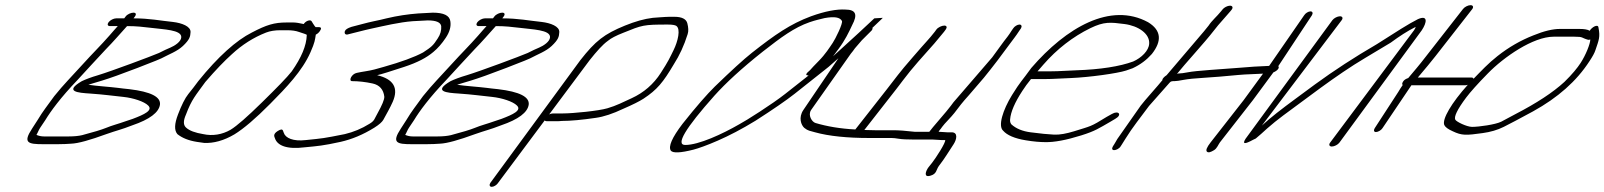

<svg xmlns="http://www.w3.org/2000/svg" viewBox="-20 -552 6209 743"><path d="M471.7 -451C508.9 -451 532.4 -448 567.2 -444C611.3 -438 682.8 -437 681.5 -408C681.1 -391 656.3 -375 639.8 -368C627.3 -363 612.9 -356 595.1 -347C567.6 -335 412.1 -277 359.5 -261C331.9 -253 311.6 -245 296.7 -238C226.8 -197 282.1 -193 328.3 -190C385.9 -186 407.6 -182 457.4 -177C495.8 -173 538 -159 553.1 -144C573.1 -125 538.4 -109 493.6 -92L463.7 -82C439.1 -73 414 -67 390.1 -57C372.8 -50 343.4 -41 297.9 -29C285.4 -26 267.4 -24 245.8 -24H150.2C140.2 -24 130.1 -26 121.1 -30C127.5 -41 129 -48 136.4 -59L155.2 -87C176.4 -122 214.4 -174 280.4 -243C306.6 -271 362.4 -333 390.3 -362C417.1 -389 448 -425 471.7 -451ZM466 -488 460.7 -481H429.5C419.9 -481 406.1 -474 400.2 -466C394.3 -458 396.1 -451 405.7 -451H435.7C426.8 -442 416.7 -429 403.1 -414C369.8 -376 338.9 -346 300.9 -304C255.7 -254 227.8 -227 190 -180C161.3 -140 147.4 -124 125.2 -87L103.9 -54C67.8 1 88.4 6 147.4 6H203.4C224.5 6 241.8 5 255.6 4C282.6 3 328.7 -10 391.5 -33C431 -47 448.3 -50 492 -67C559.6 -90 594.7 -117 599 -147C602.7 -177 564 -197 479.9 -207C463.1 -209 448.1 -210 436.1 -212C404.9 -216 353.8 -219 322 -224C326.8 -226 345.3 -231 374.6 -240C404 -249 449.4 -265 511.6 -289L560 -308C575.6 -314 591.1 -320 604.1 -326C634 -342 665.4 -353 687.8 -374C714.1 -399 716.5 -410 717.4 -428C718.2 -450 683.6 -463 649.6 -467C600 -472 559.1 -481 496.7 -481L502 -488C508.5 -497 506.1 -503 496.5 -503C486.9 -503 472.5 -497 466 -488Z M1167.1 -416C1165.9 -375 1146.2 -329 1109.1 -276C1090.3 -252 1051.1 -212 994 -156C936.9 -100 897 -65 872.5 -50C839.7 -31 802.6 -25 766.4 -33C735.8 -38 712.8 -46 699.2 -59C689.1 -69 689 -85 699.8 -109C721.9 -168 736.7 -182 774.8 -235C815.3 -282 849.2 -317 877.1 -342C917 -379 961.1 -407 1009.6 -426C1025.1 -432 1043.7 -435 1065.3 -435H1090.5C1109.4 -435 1124.5 -433 1138 -428C1148 -424 1169.6 -419 1167.1 -416ZM1089 -465C1041 -465 1011.7 -456 954.4 -426C894.6 -396 823.8 -333 747.3 -238C735 -221 721.6 -204 708.7 -188C695.8 -172 682.5 -145 668.8 -109C655.1 -73 653.7 -48 666.4 -33C685 -18 710 -8 741.6 -3L769.6 1C806.4 3 846.5 -8 887.1 -32C922.9 -54 968.8 -93 1025.3 -150C1087.7 -213 1149.6 -277 1181.6 -350C1198.8 -389 1198.7 -397 1202.1 -418C1208.5 -421 1214 -426 1218 -432C1224.9 -442 1223.4 -447 1213.4 -447H1201.4C1199.8 -448 1196.3 -453 1191.2 -461L1185.7 -470C1181.1 -477 1163.7 -472 1155.3 -459C1138.2 -463 1124.2 -465 1115.2 -465Z M1635.2 -473C1667.2 -473 1684.8 -466 1687.4 -451C1688.5 -435 1684.6 -419 1673.7 -403C1656.5 -376 1649.5 -370 1617.2 -349C1584 -331 1532 -312 1464.4 -293C1453 -290 1441.6 -287 1428.5 -283C1405.7 -277 1382.9 -275 1360.8 -270C1340.4 -266 1328.1 -239 1341.9 -238C1367.1 -238 1394.1 -235 1421.7 -229C1449.4 -223 1464 -205 1467.2 -178C1467.9 -167 1458.5 -145 1440.2 -112C1429 -93 1430.2 -85 1409.9 -73C1379.5 -54 1347.8 -41 1314.3 -33C1228.7 -16 1231.6 -17 1163.9 -10C1114.5 -4 1084.4 -18 1078.2 -38L1075.2 -46C1072.6 -53 1066.1 -52 1054.7 -45C1035.8 -33 1041.3 -24 1043.9 -17C1053.1 11 1089.2 27 1159.7 18C1211.5 13 1228.9 12 1297.8 -3C1342.1 -13 1385.1 -31 1428.7 -58C1447.8 -70 1458.5 -80 1463.2 -88C1475.6 -111 1489.2 -134 1499.8 -158C1523.3 -212 1502.6 -246 1439.5 -261C1457.4 -265 1491.5 -276 1543.6 -293C1595.6 -310 1631.3 -329 1657.1 -351C1674 -365 1689.9 -383 1705.2 -406C1720.6 -429 1725.9 -450 1722.7 -470C1719.6 -492 1697 -503 1655 -503L1598.7 -500C1558.5 -497 1517.8 -491 1475.9 -481C1459.1 -477 1443.5 -473 1427.4 -470C1394.4 -463 1372.3 -456 1340 -448C1325 -443 1317.3 -438 1314.9 -432C1312 -425 1313.9 -414 1330.6 -420L1374.3 -431C1386.9 -434 1401.3 -438 1416.2 -441C1467.1 -452 1524.6 -466 1577.4 -470Z M1898.7 -451C1935.9 -451 1959.4 -448 1994.2 -444C2038.3 -438 2109.8 -437 2108.5 -408C2108.1 -391 2083.3 -375 2066.8 -368C2054.3 -363 2039.9 -356 2022.1 -347C1994.6 -335 1839.1 -277 1786.5 -261C1758.9 -253 1738.6 -245 1723.7 -238C1653.8 -197 1709.1 -193 1755.3 -190C1812.9 -186 1834.6 -182 1884.4 -177C1922.8 -173 1965 -159 1980.1 -144C2000.1 -125 1965.4 -109 1920.6 -92L1890.7 -82C1866.1 -73 1841 -67 1817.1 -57C1799.8 -50 1770.4 -41 1724.9 -29C1712.4 -26 1694.4 -24 1672.8 -24H1577.2C1567.2 -24 1557.1 -26 1548.1 -30C1554.5 -41 1556 -48 1563.4 -59L1582.2 -87C1603.4 -122 1641.4 -174 1707.4 -243C1733.6 -271 1789.4 -333 1817.3 -362C1844.1 -389 1875 -425 1898.7 -451ZM1893 -488 1887.7 -481H1856.5C1846.9 -481 1833.1 -474 1827.2 -466C1821.3 -458 1823.1 -451 1832.7 -451H1862.7C1853.8 -442 1843.7 -429 1830.1 -414C1796.8 -376 1765.9 -346 1727.9 -304C1682.7 -254 1654.8 -227 1617 -180C1588.3 -140 1574.4 -124 1552.2 -87L1530.9 -54C1494.8 1 1515.4 6 1574.4 6H1630.4C1651.5 6 1668.8 5 1682.6 4C1709.6 3 1755.7 -10 1818.5 -33C1858 -47 1875.3 -50 1919 -67C1986.6 -90 2021.7 -117 2026 -147C2029.7 -177 1991 -197 1906.9 -207C1890.1 -209 1875.1 -210 1863.1 -212C1831.9 -216 1780.8 -219 1749 -224C1753.8 -226 1772.3 -231 1801.6 -240C1831 -249 1876.4 -265 1938.6 -289L1987 -308C2002.6 -314 2018.1 -320 2031.1 -326C2061 -342 2092.4 -353 2114.8 -374C2141.1 -399 2143.5 -410 2144.4 -428C2145.2 -450 2110.6 -463 2076.6 -467C2027 -472 1986.1 -481 1923.7 -481L1929 -488C1935.5 -497 1933.1 -503 1923.5 -503C1913.9 -503 1899.5 -497 1893 -488Z M1907.3 156 2261.7 -319C2289.6 -354 2311.6 -379 2332.5 -394C2344.4 -404 2363.5 -414 2391.6 -425C2465.7 -455 2469.3 -457 2564.3 -457C2581.3 -457 2592.3 -455 2596.9 -452C2615 -440 2603.3 -392 2586.6 -358C2571.8 -328 2566.4 -315 2537.2 -270C2509.2 -226 2470.5 -193 2424.5 -172C2391.6 -157 2365.3 -143 2330.6 -133C2297.1 -123 2197.6 -113 2158 -113H2119.6C2110 -113 2096.2 -106 2090.3 -98C2084.4 -90 2086.3 -83 2095.9 -83H2134.3C2140.3 -83 2147.5 -83 2154 -84C2187.6 -84 2232 -88 2285.9 -96C2315.9 -100 2351.8 -112 2391.8 -131C2428.9 -147 2454.6 -160 2470.1 -170C2523.2 -205 2546 -233 2588 -304C2609.2 -337 2627.4 -376 2641.1 -420C2645 -432 2643.9 -446 2639.8 -462C2635.7 -478 2619.1 -487 2590.1 -487H2570.1C2561.1 -487 2548.6 -486 2533.1 -485L2506.3 -483C2472.7 -479 2438 -469 2398.5 -453C2317.8 -420 2284.5 -394 2225.7 -319L1877.3 156C1872.4 164 1874.9 171 1882.9 171C1890.9 171 1902.4 164 1907.3 156Z M3363.4 -481C3325.9 -446 3282.5 -405 3232.2 -360C3220.3 -349 3209.5 -340 3203.6 -334C3207.5 -339 3214.3 -349 3225.1 -363C3250.6 -397 3264.2 -426 3277.8 -455C3299.2 -495 3292.9 -515 3251 -515C3218.4 -517 3173.7 -509 3118.4 -489C3037.9 -459 2979.1 -418 2890.1 -348C2856 -321 2808.3 -277 2746.2 -217C2716.7 -188 2674.4 -140 2621.4 -73C2580.2 -19 2565.7 15 2575.9 31C2584.1 41 2613.1 40 2663.9 27C2682.8 22 2714.7 11 2758.1 -8C2801.5 -27 2850.1 -52 2903.9 -85C2970.9 -128 3022 -163 3055 -189L3186.2 -293C3285.9 -380 3355 -442 3390.4 -477C3392.4 -479 3394.4 -481 3396.3 -483ZM3109.1 -260 3019 -189C2968.4 -149 2865.6 -84 2840.7 -71C2776.6 -34 2684.6 9 2631.6 9C2593.6 9 2631.7 -55 2744.8 -182C2788 -230 2849.2 -287 2932.7 -353C3003.1 -408 3052.8 -445 3112.7 -466C3139.3 -475 3147.6 -476 3170.9 -482C3209.6 -489 3230.5 -485 3238.1 -471C3242.8 -462 3212.7 -401 3202.4 -386C3190.1 -368 3174 -342 3148.2 -316C3131 -299 3121.5 -288 3115.1 -281L3104.2 -271C3097.9 -264 3098.3 -260 3109.1 -260Z M3634.3 -453C3624.7 -453 3609.8 -446 3603.9 -438L3597.3 -429C3573 -398 3567.6 -395 3514.2 -333C3454.8 -265 3449.5 -254 3411.5 -206L3289.9 -51C3230.5 -54 3179.5 -63 3135.9 -76C3121.9 -80 3105.7 -106 3118.6 -126L3272.3 -344C3277.6 -351 3284.2 -358 3288.3 -365L3315 -396L3353.1 -434C3367.3 -452 3334.3 -457 3318.9 -437L3278.4 -395L3251.7 -364C3247.6 -357 3241.6 -351 3236.3 -344L3088.6 -126C3069.3 -97 3080 -68 3092.6 -57C3107.7 -45 3114.2 -46 3134.2 -40C3187.8 -25 3260.8 -18 3342.4 -18H3430C3437.2 -18 3446.2 -17 3458.3 -15C3470.3 -13 3490.1 -12 3516.5 -12H3589.7L3623.3 -10H3637.7C3640.8 -1 3601.1 60 3586.9 78L3573.3 95C3562.6 109 3552.6 136 3580.2 128C3605.9 121 3602.1 105 3613.4 90C3637.7 59 3651.3 34 3670.3 6C3682.7 -13 3687.8 -40 3662.6 -40H3645.8L3613.4 -42H3612.2L3615.2 -47C3619.3 -52 3623.5 -57 3625.9 -61C3634.1 -73 3662.1 -100 3673.4 -115C3694.7 -143 3701.8 -153 3729.7 -184C3744.6 -201 3764.2 -224 3787.3 -251C3820.9 -292 3861 -345 3886.2 -380C3901.5 -401 3911 -412 3923.8 -432L3930.7 -442C3935.7 -450 3933.1 -457 3925.1 -457C3917.1 -457 3905.7 -450 3900.7 -442L3893.8 -432C3889.4 -425 3884.9 -418 3879.5 -411C3858.2 -384 3846.3 -366 3819.6 -330C3787 -293 3714.5 -207 3682.5 -171C3673 -161 3666.4 -152 3659.9 -143L3641.5 -120L3590.5 -60L3576.2 -42H3519.8C3485 -46 3457.4 -48 3438.2 -48H3366.2L3324.8 -49L3447.5 -206C3456.4 -217 3464.1 -228 3474.2 -241C3509.2 -288 3556.7 -340 3595.9 -384L3633.3 -429L3639.9 -438C3645.8 -446 3643.9 -453 3634.3 -453Z M3995.1 -276C3998.7 -280 4005.8 -288 4017.7 -302C4069.9 -362 4131.9 -410 4199.4 -443C4253.2 -469 4276.6 -466 4331.3 -459C4386 -452 4429.8 -421 4427.1 -383C4425.8 -356 4397 -328 4365.1 -314C4313.5 -295 4238.1 -283 4145.1 -280C4108.5 -279 4082.7 -276 4045.5 -276ZM3969.7 -246H4021.8C4060.2 -246 4087.2 -249 4125 -250C4196.3 -253 4303.6 -268 4337.7 -279L4363.3 -288C4393.2 -302 4417 -320 4437.4 -343C4477.5 -394 4473.7 -435 4422.9 -466C4277.7 -545 4106.4 -446 3970.9 -289C3932.8 -236 3930.3 -239 3896.2 -184C3860.6 -126 3841.1 -64 3862.2 -46C3876.9 -29 3906.5 -16 3950 -9C3979.6 -4 4006 -2 4024 -2C4059.4 -1 4106.7 -10 4164.1 -28C4218.6 -45 4233.5 -56 4277.1 -81L4295.6 -92C4324.2 -108 4308.5 -126 4282.8 -111L4263.1 -100C4198.7 -60 4202.8 -65 4136.4 -44C4107.1 -35 4081.3 -30 4059.1 -31C4036.9 -32 4006.3 -35 3968.3 -40C3937.3 -44 3912.2 -54 3893.6 -71C3890 -76 3888 -82 3888.9 -90C3891.2 -119 3907.4 -156 3936.1 -200C3945.5 -215 3956.9 -230 3969.7 -246Z M4710.6 -515 4705.8 -509C4688 -487 4670.1 -473 4657.1 -453L4639.3 -431L4494.5 -261C4489.1 -258 4485.5 -254 4482.5 -251C4479.6 -248 4477.8 -245 4478.4 -242C4463.6 -223 4408.3 -162 4394.2 -143L4303.7 -14C4298.3 -5 4294.8 2 4291.4 7L4286.9 14C4281.5 23 4283.5 29 4291.5 29C4299.5 29 4311.5 23 4316.9 14L4321.4 7C4324.8 2 4329.8 -6 4335.2 -15C4360.9 -57 4394.6 -99 4426.5 -142L4506.1 -232C4510.9 -238 4515.7 -238 4525.3 -238C4532.5 -238 4544.4 -240 4560.6 -243C4576.8 -246 4603.8 -249 4639.7 -251C4675.7 -253 4720.1 -257 4773.4 -262C4804 -265 4840 -265 4867.6 -267L4792.3 -164L4664.8 -1C4650 18 4645.3 30 4650.7 35C4656.2 40 4665.1 37 4678.3 29C4689.6 22 4694.3 8 4700.8 -1L4828.9 -165L4907.8 -272C4923.3 -278 4932.8 -290 4926.7 -296L5056.9 -493C5061.8 -501 5059.3 -508 5051.3 -508C5043.3 -508 5031.8 -501 5026.9 -493L4891.3 -297C4845.7 -295 4824.8 -294 4766.6 -289C4708.4 -284 4609.5 -279 4575.4 -272C4560.4 -269 4550.2 -268 4545.4 -268C4540.6 -268 4536.4 -267 4534.6 -266C4563.1 -302 4643.9 -390 4675.3 -431L4693.7 -454L4741.8 -509L4746.6 -515C4752.5 -523 4749.4 -530 4739.8 -530C4730.2 -530 4716.5 -523 4710.6 -515Z M5136.1 -474 4800.1 -15C4786.8 6 4796.3 7 4829.1 -11C4833.1 -13 4837.1 -15 4839.6 -16C4853 -27 4867.4 -40 4883.8 -55C4921.8 -89 4968.9 -122 5016 -157L5090.5 -212C5149.5 -255 5206.2 -294 5263.4 -328C5320.7 -362 5352.4 -381 5361.9 -387C5395.7 -412 5426.6 -432 5458.5 -448C5458 -445 5455.5 -440 5452.1 -435L5127.2 0C5121.3 8 5124.3 15 5133.9 15C5143.5 15 5157.3 8 5163.2 0L5482.1 -435C5501.9 -465 5506.6 -495 5467.3 -478C5431.4 -460 5381.6 -428 5308 -381C5222 -331 5142.1 -279 5068.2 -225L4993.7 -170C4940.6 -131 4896.5 -97 4863.2 -66L5172.1 -474C5178.1 -482 5175 -489 5165.4 -489C5155.8 -489 5142.1 -482 5136.1 -474Z M5641.4 -517 5498.4 -334C5484.2 -316 5472.9 -301 5461.6 -288L5429.6 -250C5420.6 -247 5414 -243 5410.1 -237C5406.1 -231 5404.7 -226 5408.2 -223C5401.7 -214 5396.3 -205 5390.9 -196L5299.9 -56C5295 -48 5296.5 -41 5304.5 -41C5312.5 -41 5325 -48 5329.9 -56L5441.8 -222H5650.6C5654.2 -222 5657.2 -223 5660.2 -224C5597.2 -154 5559.4 -90 5569.2 -68C5572.9 -60 5583.7 -52 5601.8 -44C5637.4 -27 5653.5 -28 5717.7 -37C5747.6 -41 5775.2 -49 5799.1 -61C5822.9 -73 5861.2 -93 5912.5 -121C6008.6 -174 6080.9 -238 6130.8 -315C6142.7 -333 6150.6 -347 6154 -358C6167.2 -397 6173.1 -409 6165.8 -445C6164.7 -461 6139.8 -447 6131.9 -433C6123.4 -438 6110.4 -440 6092.4 -440H6015.8C5989.4 -440 5954.7 -432 5913.5 -415C5865 -396 5817.9 -369 5775 -335C5739.2 -307 5712.5 -278 5682.2 -247C5681.6 -250 5679.1 -252 5674.3 -252H5466.7C5495.2 -286 5518.4 -313 5534.4 -334L5677.4 -517C5683.3 -525 5680.2 -532 5670.6 -532C5661 -532 5647.3 -525 5641.4 -517ZM6125.7 -398C6127.7 -398 6130.7 -398 6134.2 -399C6133.8 -382 6116.6 -339 6096.4 -308C6084 -289 6063.7 -264 6033.9 -235C5989.3 -194 5926.6 -153 5843.6 -110C5824.5 -100 5806.6 -90 5789.3 -81C5767.2 -70 5703.1 -61 5676.7 -61C5656.3 -61 5615.3 -81 5611.6 -89C5606.1 -100 5619 -128 5653.4 -174C5670 -196 5698.5 -228 5737.8 -268C5799 -331 5912.9 -410 5992.1 -410H6072.6C6108.6 -410 6097.6 -406 6125.7 -398Z"/></svg>

Font: MewTooHand
Style: UltimateItaWide
Weight: 400
Designer: Mew Too, Robert Jablonski
Version: Version 0.77